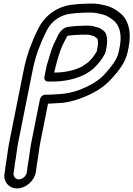

<svg xmlns="http://www.w3.org/2000/svg" viewBox="-20 -825 742 1069"><path d="M247.1 -371 273.1 -371C340.8 -371 402.7 -385.2 453.5 -411.3C465.8 -417.6 490.4 -433.9 501.8 -444.7C525 -466.7 546.8 -493 563.3 -524.1C566.5 -530 567.8 -535 568.8 -540L573.2 -562C578.3 -587.7 577.4 -612.8 571.6 -632.2C565.9 -651.2 549.3 -658.7 544.4 -662C530.6 -673.3 522.7 -672.9 515.3 -674.4C506.5 -677 493.1 -682 477.2 -682H450.2C442.1 -682 431.3 -681.5 424.9 -681C401.5 -680.9 380.7 -678.1 361.8 -675.8C317.9 -670.4 301.6 -624.8 293.7 -608.7C272 -569.4 260.6 -530.5 248.7 -488.2C240.8 -466.8 236.4 -443 232.4 -423L227.1 -396C224.2 -381.8 234.5 -371 247.1 -371ZM440.2 -632H467.2C476.6 -632 496.8 -626.2 505.8 -622.3C512.2 -616.5 521.8 -610.6 522.5 -609.6C525.5 -599.1 526.7 -579.5 523.2 -562L518.8 -540C518.7 -539.6 518.7 -539.3 518.6 -539C506.1 -516.1 490 -496.1 471.7 -478.6C463.5 -472.6 446.2 -460.8 435.9 -453.9C395.7 -433.8 343.2 -421 283 -421H282L282.4 -423C286.7 -444.3 293.5 -469.4 297.3 -482.9C309.4 -525.6 320.3 -561 337.8 -592.6C353.8 -621.2 353.1 -624.9 359.2 -626.3C378.1 -628.6 396.9 -631 416 -631C424 -631 432.2 -632 440.2 -632ZM464.7 -755H491.7C506.6 -755 530.7 -749.1 547.6 -745.6C575.1 -738.7 592.8 -726.9 611.8 -711.5C645 -684.8 660.7 -634.4 646.2 -562L641.8 -540C631.8 -489.7 599.4 -455 568.6 -418.6C530.7 -373.8 476.1 -344.7 413.1 -321.3C383 -310.9 346.2 -303.2 312.3 -301C289.8 -300.9 276.5 -298 260.5 -298H232.5C217.4 -298 204.6 -283.7 202.5 -273L154.2 -31C145.6 11.9 143.4 48 136.4 83C133.5 97.9 131.2 124.5 129.9 131L128.7 137C124.8 156.4 103.8 174 85.3 174C66.4 174 51.9 155.9 55.7 137L56.9 131C59.7 116.7 61.5 92.7 63 85C70.9 45.4 73.2 9 81.2 -31L159.5 -423C170.7 -479.1 184.7 -531.3 203.8 -573.9C204.2 -574.7 204.6 -575.9 204.8 -576.5C212.8 -599.8 228.3 -629.1 239.7 -654.3C267.4 -708.2 316.9 -745.5 386.8 -750.1C404.4 -751.8 422.6 -754 437.5 -754C446.8 -754 456.2 -755 464.7 -755ZM303.1 -251C343.6 -251 387.2 -262.6 421.9 -274.7C489.6 -299.8 554.7 -332.3 604.7 -390.9C636.1 -425.4 678.7 -474.5 691.8 -540L696.2 -562C713 -646 695.9 -714.4 648.5 -752.5C627.7 -769.4 603.5 -785.8 567.9 -794.4C551.2 -797.9 526.8 -805 501.7 -805H474.7C465.6 -805 456.8 -804.7 446.6 -804C429.6 -803.9 408.7 -801.5 392.7 -799.9C304.1 -793.7 231.7 -741.7 194.5 -668.4C182.5 -644.6 168.4 -616.8 157.2 -584.8C135.7 -536.5 121 -480.7 109.5 -423L31.2 -31C22.4 13.1 20 50 13 85C10.3 98.8 8.5 122.7 6.9 131L5.7 137C-3.8 184.2 28.1 224 75.3 224C122.9 224 169.3 183.6 178.7 137L179.9 131C182.4 118.2 184.5 92.7 186.4 83C194.3 43.4 196.5 7.7 204.2 -31L247.5 -248H250.5C272.5 -248 286.8 -251 303.1 -251Z"/></svg>

Font: Smoothie
Style: OutlineIt
Weight: 400
Foundry: Cannot Into Space Fonts
Version: Version 0.8